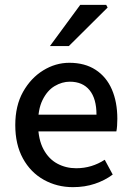

<svg xmlns="http://www.w3.org/2000/svg" viewBox="-20 -760 542 792"><path d="M281 12Q215 12 160.5 -18.5Q106 -49 74.5 -106.5Q43 -164 43 -244Q43 -324 75 -381Q107 -438 158 -469.5Q209 -501 266 -501Q330 -501 374.5 -472Q419 -443 441.5 -391Q464 -339 464 -270Q464 -255 463 -241Q462 -227 460 -218H118L117 -287H378Q378 -353 349.5 -388Q321 -423 268 -423Q236 -423 205.5 -405Q175 -387 155.5 -347.5Q136 -308 137 -245Q138 -184 159.5 -144Q181 -104 216.5 -85Q252 -66 294 -66Q327 -66 356.5 -75Q386 -84 412 -101L445 -40Q413 -16 371.5 -2Q330 12 281 12ZM186 -570 311 -740H418L424 -729L264 -570Z"/></svg>

Font: Mada Medium
Style: Regular
Weight: 500
Designer: Khaled Hosny
Version: Version 1.5